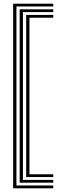

<svg xmlns="http://www.w3.org/2000/svg" viewBox="-20 -820 338 1040"><path d="M51.2 200V-800H268.5V-785H69V184.8H268.5V200ZM86.5 169.5V-769.5H268.5V-754.5H104.2V154.5H268.5V169.5ZM121.8 139V-739.2H268.5V-724H139.5V124H268.5V139Z"/></svg>

Font: Big Shoulders Inline Text Medium
Style: Regular
Weight: 500
Designer: Patric King
Foundry: XO Type Co
Version: Version 1.000